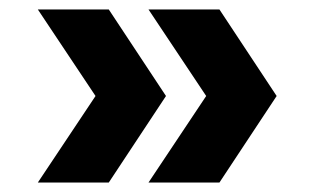

<svg xmlns="http://www.w3.org/2000/svg" viewBox="-20 -525 677 406"><path d="M60 -505H210L331 -322L210 -139H60L182 -322ZM294 -505H444L565 -322L444 -139H294L416 -322Z"/></svg>

Font: Khand
Style: Bold
Weight: 700
Designer: Devanagari: Sanchit Sawaria, Jyotish Sonowal; Latin: Satya Rajpurohit
Foundry: Indian Type Foundry
Version: Version 1.101;PS 1.0;hotconv 1.0.78;makeotf.lib2.5.61930; tt